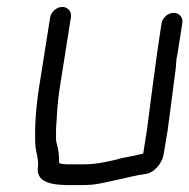

<svg xmlns="http://www.w3.org/2000/svg" viewBox="-20 -524 547 555"><path d="M211 11C222 11 233 11 244 10C276 8 357 -15 399 -21C425 -23 449 -52 453 -78L465 -150L483 -288L487 -318C490 -338 488 -349 493 -368L507 -457C510 -473 498 -487 482 -487C466 -487 450 -473 447 -457L434 -370L427 -317L423 -289C417 -243 411 -196 405 -150L394 -80C374 -75 353 -71 332 -67L309 -61C283 -55 256 -49 221 -49H176C170 -49 154 -50 151 -53C151 -74 149 -91 145 -105C144 -109 142 -115 142 -122V-143C142 -149 142 -157 143 -167C145 -196 146 -229 153 -272L185 -474C188 -490 176 -504 160 -504C144 -504 128 -490 125 -474L93 -272C84 -215 80 -160 82 -108C83 -91 86 -83 88 -71L90 -57C91 -48 89 -41 89 -31C92 15 160 11 211 11Z"/></svg>

Font: Squarish
Style: It
Weight: 400
Foundry: Cannot Into Space Fonts
Version: Version 0.272